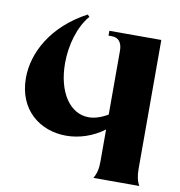

<svg xmlns="http://www.w3.org/2000/svg" viewBox="-86 -861 879 939"><g transform="rotate(10 354.0 -391.0)"><path d="M440 0H668C655 -23 650 -48 650 -84V-722H392V-698H408C442 -698 460 -676 460 -634V-318C426 -298 394 -288 365 -288C272 -288 206 -385 206 -529C206 -620 234 -715 284 -772L274 -782C106 -693 30 -550 30 -425C30 -264 144 -180 272 -180C335 -180 403 -201 460 -244V-84C460 -48 454 -24 440 0Z"/></g></svg>

Font: Sinistre Bold
Style: Regular
Weight: 900
Designer: Jules Durand
Foundry: Collletttivo
Version: Version 69.420;Glyphs 3.2 (3217)